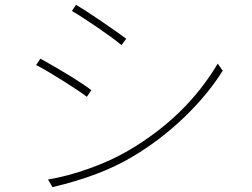

<svg xmlns="http://www.w3.org/2000/svg" viewBox="-20 -765 1040 791"><path d="M276.4 -719.7 293 -745.1Q330.1 -723.6 400.9 -675.3Q471.7 -627 500 -605.5L480.5 -579.1Q452.1 -603.5 385.3 -649.4Q318.4 -695.3 276.4 -719.7ZM196.3 5.9 177.7 -25.4Q259.8 -39.1 349.1 -71.3Q438.5 -103.5 508.8 -144.5Q747.1 -284.2 877 -502.9L897.5 -473.6Q835.9 -375 738.3 -281.2Q640.6 -187.5 525.4 -119.1Q392.6 -40 196.3 5.9ZM128.9 -497.1 146.5 -523.4Q290 -443.4 356.4 -393.6L337.9 -366.2Q305.7 -390.6 237.3 -433.6Q168.9 -476.6 128.9 -497.1Z"/></svg>

Font: Gen Shin Gothic ExtraLight
Style: Regular
Weight: 100
Designer: [Source Han Sans]
Ryoko NISHIZUKA  (kana & ideographs); Paul D. Hunt (Latin, Greek & Cyrillic); Wenlong ZHANG  (bopomofo
Version: Version 1.002.20150607